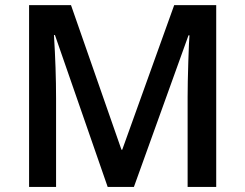

<svg xmlns="http://www.w3.org/2000/svg" viewBox="-20 -734 963 754"><path d="M402.8 0 195.8 -596.2H191.9Q200.2 -463.4 200.2 -347.2V0H94.2V-713.9H258.8L457 -146H460L664.1 -713.9H829.1V0H716.8V-353Q716.8 -406.2 719.5 -491.7Q722.2 -577.1 724.1 -595.2H720.2L505.9 0Z"/></svg>

Font: f1_18033          
Style: Regular
Weight: 600
Foundry: Ascender Corporation
Version: Version 1.10